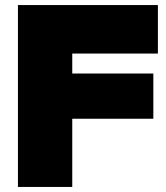

<svg xmlns="http://www.w3.org/2000/svg" viewBox="-20 -740 656 760"><path d="M51 0H266V-270H587V-449H266V-528H605V-720H51Z"/></svg>

Font: Aspekta 950
Style: Regular
Weight: 950
Designer: Ivo Dolenc
Version: Version 2.000